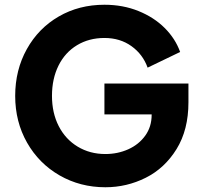

<svg xmlns="http://www.w3.org/2000/svg" viewBox="-20 -777 844 809"><path d="M44 -373Q44 -482 93 -570Q142 -658 227.5 -707.5Q313 -757 420 -757Q498 -757 563.5 -730.5Q629 -704 674 -659Q719 -614 739 -558L602 -492Q582 -548 534 -582.5Q486 -617 420 -617Q355 -617 304.5 -586.5Q254 -556 226.5 -500.5Q199 -445 199 -373Q199 -301 227.5 -245.5Q256 -190 307.5 -159Q359 -128 424 -128Q476 -128 520.5 -148Q565 -168 592 -205.5Q619 -243 619 -293V-295H420V-425H774V-346Q774 -230 724 -149Q674 -68 594 -28Q514 12 424 12Q318 12 231 -38Q144 -88 94 -176Q44 -264 44 -373Z"/></svg>

Font: Eudoxus Sans ExtraBold
Style: Regular
Weight: 800
Designer: Stijn de Vries
Foundry: tokotype
Version: Version 2.005